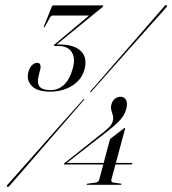

<svg xmlns="http://www.w3.org/2000/svg" viewBox="-20 -721 672 749"><path d="M407.5 -172Q408.5 -175 409.2 -177.2Q410 -179.5 412 -181L462.5 -219.5Q464.5 -221 465.2 -221.5Q466 -222 467 -222Q469 -222 468 -219L414.5 -20.5Q413.5 -15.5 415 -12.8Q416.5 -10 421 -9L452 -4.5Q455 -4 454 -2.5Q453.5 0 451 0H320Q317 0 317.5 -2Q318 -4 321.5 -4.5L354.5 -9Q359 -10 362.2 -12.5Q365.5 -15 367 -20ZM385 -206.5Q399.5 -218 408.2 -227.5Q417 -237 420 -249.5Q423.5 -261 420.2 -271Q417 -281 414.2 -291.8Q411.5 -302.5 415 -315Q418.5 -327.5 428 -335.5Q437.5 -343.5 450.5 -343.5Q465.5 -343.5 472 -330.5Q478.5 -317.5 472 -294.5Q466.5 -273 448.8 -253.2Q431 -233.5 400 -209.5L235 -81L235.5 -85.5H494Q495 -85.5 495.8 -84.8Q496.5 -84 496 -82.5Q494.5 -79.5 491.5 -79.5H230.5Q230 -79.5 229.5 -80.2Q229 -81 229.5 -81.5Q229.5 -82.5 229.8 -83.2Q230 -84 231.5 -84.5ZM336.5 -363.5Q335.5 -362 334.8 -361.8Q334 -361.5 332.5 -362Q332 -362.5 332 -363.5Q332 -364.5 333.5 -366Q338 -370.5 360 -396Q382 -421.5 414.2 -458.8Q446.5 -496 482 -536.5Q517.5 -577 548.8 -613.2Q580 -649.5 600.2 -672.8Q620.5 -696 622 -697.5Q624 -700.5 626.2 -701Q628.5 -701.5 630.5 -700Q632 -699 631.5 -696.5Q631 -694 628.5 -692Q627.5 -690.5 607 -667.5Q586.5 -644.5 554.5 -609Q522.5 -573.5 486.8 -533Q451 -492.5 418.2 -455.8Q385.5 -419 363.2 -393.5Q341 -368 336.5 -363.5ZM304.5 -333Q305.5 -334 306.8 -334.8Q308 -335.5 308.5 -334.5Q310 -334 309.2 -332.8Q308.5 -331.5 307 -330.5Q303 -325.5 280.8 -300Q258.5 -274.5 226 -237Q193.5 -199.5 157.8 -158.2Q122 -117 90.5 -80.5Q59 -44 38.2 -20.2Q17.5 3.5 16 5Q14.5 7.5 12 8Q9.5 8.5 8 7.5Q6 6 6.8 3.8Q7.5 1.5 10 -1Q11.5 -2.5 32.2 -26Q53 -49.5 85 -85.5Q117 -121.5 153 -162.5Q189 -203.5 222 -240.5Q255 -277.5 277.8 -302.8Q300.5 -328 304.5 -333ZM197.5 -544.5 196.5 -547.5Q199 -547.5 204.2 -547.5Q209.5 -547.5 211.5 -547.5Q268.5 -547.5 295 -522.2Q321.5 -497 310 -451.5Q300 -411.5 262.8 -387.5Q225.5 -363.5 175.5 -363.5Q125 -363.5 103.8 -386Q82.5 -408.5 90.5 -439Q95 -457 104.8 -466.5Q114.5 -476 124.5 -476Q134 -476 137 -468.5Q140 -461 136.5 -448.5L130.5 -424Q123.5 -397.5 134.2 -383.5Q145 -369.5 178 -369.5Q206.5 -369.5 229.2 -389.8Q252 -410 264 -454.5Q275 -494.5 259.5 -518Q244 -541.5 209 -541.5H194Q192 -541.5 191 -542.5Q190 -543.5 190.5 -544.5Q191 -546 191.8 -546.8Q192.5 -547.5 194.5 -549L330 -662.5V-660.5H186Q179.5 -660.5 174.5 -652L155 -616.5Q154.5 -616 153.5 -615.2Q152.5 -614.5 151.5 -614.5Q151 -614.5 150.8 -615.5Q150.5 -616.5 151 -617.5L181 -692.5Q182 -695.5 184 -697.8Q186 -700 188.5 -700H379.5Q381 -700 382 -699.2Q383 -698.5 382.5 -697Q382 -696.5 381.2 -695Q380.5 -693.5 378 -692Z"/></svg>

Font: Fraunces 120pt Light
Style: Italic
Weight: 300
Italic angle: -16°
Version: Version 1.000;[b76b70a41]